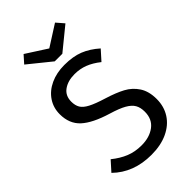

<svg xmlns="http://www.w3.org/2000/svg" viewBox="-274 -995 1093 1093"><g transform="rotate(-45 272.5 -448.5)"><path d="M483 -621 431 -563Q392 -594 354.5 -608.5Q317 -623 274 -623Q220 -623 185 -598Q150 -573 150 -525Q150 -495 162 -474.5Q174 -454 206.5 -437Q239 -420 301 -401Q366 -381 409 -358Q452 -335 478.5 -294.5Q505 -254 505 -192Q505 -132 475.5 -86Q446 -40 390.5 -14Q335 12 259 12Q116 12 25 -77L77 -135Q119 -101 162 -83.5Q205 -66 258 -66Q322 -66 364 -97.5Q406 -129 406 -189Q406 -223 393 -245.5Q380 -268 348.5 -286Q317 -304 257 -322Q151 -354 102 -399Q53 -444 53 -521Q53 -573 80.5 -614Q108 -655 157.5 -678Q207 -701 270 -701Q339 -701 388 -681.5Q437 -662 483 -621ZM442 -864 307 -754H246L110 -864L150 -909L276 -828L403 -909Z"/></g></svg>

Font: FiraGOUPP
Style: Medium
Weight: 400
Designer: bBox Type
Foundry: bBox Type GmbH
Version: Version 1.001